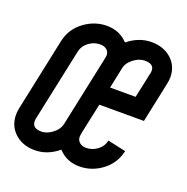

<svg xmlns="http://www.w3.org/2000/svg" viewBox="-121 -606 691 711"><g transform="rotate(20 224.0 -250.0)"><path d="M113.8 -385.3 53.2 -99.6Q52.2 -95.2 52.2 -88.9Q52.2 -61 88.4 -61Q109.9 -61 131.3 -77.4Q152.8 -93.8 157.7 -114.7L216.3 -391.1Q219.2 -404.3 219.2 -409.7Q219.2 -422.4 209.5 -430.7Q199.7 -439 183.6 -439Q159.2 -439 138.9 -423.8Q118.7 -408.7 113.8 -385.3ZM231.4 -111.8Q228.5 -97.2 228.5 -91.8Q228.5 -78.1 238.5 -69.6Q248.5 -61 264.2 -61Q288.6 -61 308.6 -75.9Q328.6 -90.8 333.5 -114.7L404.8 -99.1Q394 -48.8 353.5 -18.3Q313 12.2 264.2 12.2Q213.9 12.2 181.2 -23.4Q138.2 12.2 88.4 12.2Q40.5 12.2 9.8 -15.9Q-21 -43.9 -21 -88.9Q-21 -99.6 -18.1 -114.3L42.5 -400.9Q53.2 -450.7 94 -481.4Q134.8 -512.2 183.6 -512.2Q233.9 -512.2 266.6 -477.1Q310.5 -512.2 359.4 -512.2Q407.2 -512.2 438 -484.6Q468.8 -457 468.8 -412.6Q468.8 -400.4 465.3 -385.3L432.1 -228H256.3ZM289.6 -385.3 272 -301.3H372.6L394 -400.9Q395.5 -406.7 395.5 -412.6Q395.5 -439 359.4 -439Q336.9 -439 315.2 -422.1Q293.5 -405.3 289.6 -385.3Z"/></g></svg>

Font: Anka/Coder Narrow
Style: Italic
Weight: 400
Width: 3
Italic angle: -12°
Monospace: yes
Version: Version 001.100